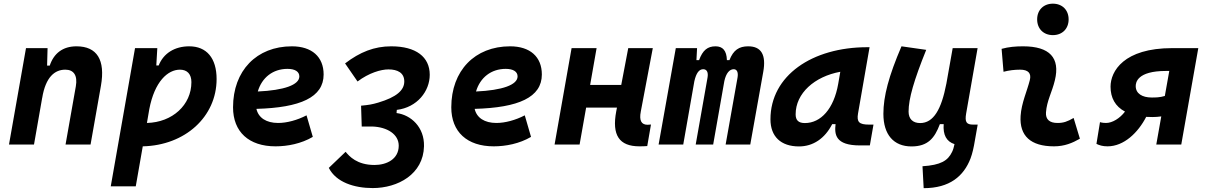

<svg xmlns="http://www.w3.org/2000/svg" viewBox="-20 -776 6485 1031"><path d="M28.3 0H162.6L206.5 -250.5V-249.5C225.1 -363.8 274.9 -401.9 330.6 -401.9C376 -401.9 397.5 -371.1 387.2 -312.5L332 0H466.3L522 -315.4C546.4 -454.6 501 -527.3 390.6 -527.3C317.4 -527.3 269 -489.7 247.1 -423.8H232.9L235.4 -517.6H119.6Z M709 224.6 746.6 9.8C973.6 4.9 1143.1 -148.9 1143.1 -351.6C1143.1 -463.9 1089.4 -527.3 996.1 -527.3C918.5 -527.3 857.9 -490.2 832 -424.3H819.3L824.7 -517.6H705.1L574.7 224.6ZM769 -115.7 781.7 -189.9C810.1 -338.4 880.9 -401.9 946.3 -401.9C985.4 -401.9 1007.8 -377.9 1007.8 -335C1007.8 -212.4 905.8 -119.1 769 -115.7Z M1473.6 -115.7C1409.7 -115.7 1367.7 -143.6 1356.9 -191.4C1592.8 -197.8 1717.8 -253.4 1717.8 -376C1717.8 -471.2 1654.3 -527.3 1547.4 -527.3C1357.9 -527.3 1231.4 -396.5 1231.4 -199.7C1231.4 -67.9 1316.4 9.8 1459.5 9.8C1523.9 9.8 1597.7 -4.4 1659.7 -41L1626 -156.7C1576.7 -130.9 1520.5 -115.7 1473.6 -115.7ZM1364.3 -284.7C1386.2 -359.4 1445.3 -406.2 1523.9 -406.2C1564.5 -406.2 1587.4 -391.1 1587.4 -365.7C1587.4 -320.3 1505.4 -291 1364.3 -284.7Z M1981.4 233.9C2116.2 233.9 2253.4 159.7 2256.8 9.3C2259.3 -93.3 2186.5 -159.2 2109.4 -168.9L2110.8 -186C2220.2 -199.2 2287.6 -286.1 2287.6 -374.5C2287.6 -470.7 2213.4 -527.3 2081.1 -527.3C1989.7 -527.3 1913.1 -496.6 1833 -435.5L1899.9 -338.4C1961.4 -384.8 2025.4 -403.3 2065.9 -403.3C2114.7 -403.3 2150.4 -385.3 2150.9 -339.4C2151.4 -291.5 2109.4 -254.4 2011.2 -225.1C1978 -215.3 1960.9 -212.4 1918.9 -208.5L1922.4 -96.7C1933.1 -96.7 1941.9 -96.7 1949.2 -96.7C1961.9 -96.7 1971.2 -97.2 1979 -96.7C2060.1 -93.8 2121.1 -54.7 2121.1 6.3C2121.1 79.6 2054.7 109.9 1991.2 109.9C1896.5 109.9 1855.5 63 1835.9 39.1L1745.6 125.5C1784.7 202.6 1881.8 233.9 1981.4 233.9Z M2645.5 -115.7C2581.5 -115.7 2539.6 -143.6 2528.8 -191.4C2764.6 -197.8 2889.6 -253.4 2889.6 -376C2889.6 -471.2 2826.2 -527.3 2719.2 -527.3C2529.8 -527.3 2403.3 -396.5 2403.3 -199.7C2403.3 -67.9 2488.3 9.8 2631.3 9.8C2695.8 9.8 2769.5 -4.4 2831.5 -41L2797.9 -156.7C2748.5 -130.9 2692.4 -115.7 2645.5 -115.7ZM2536.1 -284.7C2558.1 -359.4 2617.2 -406.2 2695.8 -406.2C2736.3 -406.2 2759.3 -391.1 2759.3 -365.7C2759.3 -320.3 2677.2 -291 2536.1 -284.7Z M2958 0H3092.3L3127.4 -198.2H3293L3289.1 -178.2C3264.6 -49.8 3305.2 9.8 3413.6 9.8C3430.2 9.8 3443.4 9.3 3455.6 8.3L3475.6 -107.4C3469.2 -106.4 3463.4 -106 3458 -106C3423.8 -106 3411.6 -128.4 3420.9 -176.8L3485.4 -517.6H3353.5L3315.9 -319.8H3148.9L3183.6 -517.6H3049.3Z M3723.1 -517.6H3608.9L3516.6 0H3648.9L3708.5 -339.8C3718.3 -382.8 3733.4 -404.3 3755.9 -404.3C3775.9 -404.3 3784.2 -387.7 3779.3 -359.4L3715.8 0H3809.6L3869.6 -340.8C3878.9 -383.3 3897.5 -404.3 3919.9 -404.3C3937.5 -404.3 3945.3 -387.7 3940.4 -359.4L3876.5 0H4008.8L4078.6 -390.6C4094.7 -481 4068.4 -527.3 3997.6 -527.3C3948.7 -527.3 3918 -507.3 3897 -453.1H3883.3C3881.8 -504.4 3860.8 -527.3 3822.3 -527.3C3779.3 -527.3 3753.4 -506.3 3733.9 -453.1H3719.7Z M4270.5 10.3C4346.2 10.3 4409.2 -32.2 4448.7 -109.4H4466.8C4460.4 -54.2 4465.3 4.9 4597.7 4.9H4650.9L4670.4 -106.9H4647C4593.3 -106.9 4579.6 -120.6 4587.4 -166.5L4649.4 -522.5H4637.2C4340.8 -522.5 4117.2 -370.1 4117.2 -135.3C4117.2 -43 4172.9 10.3 4270.5 10.3ZM4302.2 -115.2C4268.1 -115.2 4252.4 -129.9 4252.4 -162.1C4252.4 -275.4 4354 -365.2 4492.2 -390.6L4481 -325.7C4457.5 -191.4 4387.7 -115.2 4302.2 -115.2Z M4939.9 234.4C5079.6 234.4 5154.8 169.9 5191.4 75.2C5201.7 47.9 5209 14.6 5214.8 -21L5230 -106.9H5205.6C5169.4 -106.9 5160.2 -120.6 5168 -166.5L5229.5 -517.6H5095.7L5061.5 -325.2V-325.7C5035.2 -189.5 4993.2 -115.2 4920.9 -115.2C4881.3 -115.2 4858.9 -137.7 4858.9 -176.8C4858.9 -246.1 4887.7 -345.2 4953.6 -508.3L4820.8 -527.3C4752.4 -367.7 4723.6 -259.3 4723.6 -164.6C4723.6 -53.7 4778.3 10.3 4874.5 10.3C4962.9 10.3 4999 -34.7 5026.9 -109.4H5047.4C5043 -51.8 5062 -16.1 5105.5 -2C5102.1 13.7 5097.7 29.8 5092.3 40C5069.8 86.9 5031.7 110.4 4933.6 116.7Z M5745.1 -142.6C5711.4 -123 5690.9 -115.7 5658.7 -115.7C5615.7 -115.7 5594.2 -134.8 5596.7 -172.4C5601.1 -234.9 5629.4 -281.2 5644.5 -345.2C5673.8 -465.3 5616.7 -527.3 5473.6 -527.3C5435.1 -527.3 5396.5 -524.4 5358.4 -513.7L5368.7 -390.6C5398.4 -398.4 5428.2 -401.9 5458 -401.9C5501.5 -401.9 5519.5 -382.3 5509.8 -345.2C5495.6 -288.1 5464.8 -222.7 5460.4 -153.3C5453.6 -46.4 5514.6 9.8 5639.6 9.8C5696.8 9.8 5738.8 -8.3 5778.8 -31.2ZM5633.8 -587.4C5684.1 -587.4 5718.3 -621.6 5718.3 -671.9C5718.3 -722.2 5684.1 -756.3 5633.8 -756.3C5583.5 -756.3 5549.3 -722.2 5549.3 -671.9C5549.3 -621.6 5583.5 -587.4 5633.8 -587.4Z M6169.9 -147.5C6184.1 -147.5 6202.1 -148.9 6215.8 -150.9L6189 0H6323.2L6414.6 -517.6H6274.4C6014.6 -517.6 5943.4 -393.6 5943.4 -310.5C5943.4 -251 5968.3 -204.6 6021 -176.8C5993.7 -140.6 5953.1 -115.7 5919.4 -115.7C5913.6 -115.7 5898.4 -116.2 5886.7 -120.1L5867.7 -3.4C5884.3 4.4 5900.9 9.8 5927.2 9.8C6015.6 9.8 6091.3 -64 6134.8 -148.4C6146 -147.9 6157.7 -147.5 6169.9 -147.5ZM6234.9 -260.7C6208.5 -252.4 6183.1 -252.4 6166 -252.4C6165.5 -252.4 6164.6 -252.4 6164.1 -252.4C6113.3 -252.4 6078.6 -273.9 6078.6 -313.5C6078.6 -331.5 6085 -395 6241.2 -395H6258.8Z"/></svg>

Font: Cascadia Code
Style: Bold Italic
Weight: 700
Italic angle: -10°
Monospace: yes
Designer: Aaron Bell
Foundry: Saja Typeworks
Version: Version 2404.023